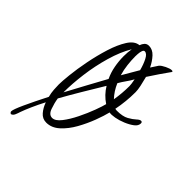

<svg xmlns="http://www.w3.org/2000/svg" viewBox="-156 -506 668 668"><g transform="rotate(45 178.0 -172.0)"><path d="M13 82Q7 79 7 74Q7 65 23 30Q39 -5 64 -54Q60 -69 59 -84Q58 -99 58 -109Q58 -124 61.5 -157.5Q65 -191 73 -232Q81 -273 93 -311.5Q105 -350 121.5 -376Q138 -402 160 -404Q163 -413 169 -419.5Q175 -426 185 -426Q203 -426 217 -411Q231 -396 241 -375L258 -401Q264 -408 278.5 -415Q293 -422 301 -422Q306 -422 306 -420Q306 -417 303 -414Q282 -385 254 -342Q259 -323 262.5 -306.5Q266 -290 266 -279Q266 -233 257 -188L265 -187Q294 -187 310 -196Q326 -205 335 -213.5Q344 -222 350 -222Q356 -222 356 -215Q356 -203 343.5 -193.5Q331 -184 313 -176.5Q295 -169 278 -166Q261 -163 252 -165Q247 -144 235.5 -113.5Q224 -83 207.5 -53.5Q191 -24 169 -4Q147 16 121 16Q102 16 89.5 1.5Q77 -13 70 -33Q57 -8 47 14.5Q37 37 31 54Q29 61 25 70.5Q21 80 13 82ZM188 -284 223 -344Q217 -367 208 -384.5Q199 -402 188 -402Q183 -402 180.5 -394.5Q178 -387 177.5 -378Q177 -369 177 -366Q177 -347 179.5 -325.5Q182 -304 188 -284ZM89 -101Q108 -136 128 -173.5Q148 -211 167 -245Q157 -266 152.5 -290Q148 -314 148 -338Q148 -357 151 -375Q130 -340 116 -291.5Q102 -243 95.5 -193Q89 -143 89 -101ZM230 -208Q236 -243 236 -279Q236 -283 235 -290.5Q234 -298 232 -308Q225 -295 216 -282.5Q207 -270 199 -256Q211 -228 230 -208ZM124 -10Q139 -10 155 -30.5Q171 -51 185.5 -80.5Q200 -110 210 -137Q220 -164 223 -177Q196 -195 179 -223Q156 -185 133 -146.5Q110 -108 90 -72Q93 -52 100.5 -31Q108 -10 124 -10Z"/></g></svg>

Font: Licorice
Style: Regular
Weight: 400
Designer: Robert E. Leuschke
Foundry: Robert E. Leuschke
Version: Version 1.010; ttfautohint (v1.8.3)